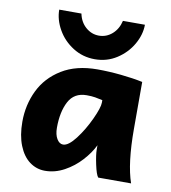

<svg xmlns="http://www.w3.org/2000/svg" viewBox="-85 -831 818 916"><g transform="rotate(10 324.0 -372.5)"><path d="M419.9 -130.9V-151.4Q401.4 -112.8 366.9 -75Q332.5 -37.1 287.4 -12.5Q242.2 12.2 193.8 12.2Q152.3 12.2 119.1 -12.5Q85.9 -37.1 66.7 -85.2Q47.4 -133.3 47.4 -200.2Q47.4 -281.7 81.3 -351.8Q115.2 -421.9 185.1 -464.8Q254.9 -507.8 357.4 -507.8Q412.6 -507.8 472.2 -501.7Q531.7 -495.6 577.6 -485.8V-258.8Q577.6 -91.3 609.4 0H450.2Q439.9 -12.2 429.9 -58.8Q419.9 -105.5 419.9 -130.9ZM328.1 -377.4Q267.6 -377.4 241.2 -327.4Q214.8 -277.3 214.8 -200.2Q214.8 -167 227.1 -146.5Q239.3 -126 257.3 -126Q283.2 -126 317.9 -171.4Q352.5 -216.8 378.9 -273.9Q405.3 -331.1 405.3 -355V-367.2Q387.2 -371.6 369.4 -374.5Q351.6 -377.4 328.1 -377.4ZM335.4 -553.2Q276.9 -553.2 229.2 -583.5Q181.6 -613.8 154.8 -661.1Q127.9 -708.5 127.9 -756.8H235.4Q243.7 -716.3 271.7 -691.9Q299.8 -667.5 335.4 -667.5Q371.6 -667.5 399.4 -691.9Q427.2 -716.3 436.5 -756.8H543Q543 -709 515.9 -661.6Q488.8 -614.3 441.4 -583.7Q394 -553.2 335.4 -553.2Z"/></g></svg>

Font: Lesson One Extra
Style: Regular
Weight: 800
Designer: But Ko, Victor Gaultney, Annie Olsen, Julie Remington, Don Collingsworth, Eric Hays, Becca Hirsbrunner
Version: Version 1.100